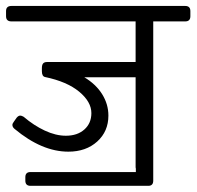

<svg xmlns="http://www.w3.org/2000/svg" viewBox="-45 -569 650 635"><path d="M567.6 -549.3Q584.6 -549.3 584.6 -532.3V-515.3Q584.6 -498.2 567.6 -498.2H461.8V28.5Q461.8 45.6 445.5 45.6H55.9Q38.8 45.6 38.8 28.5V17Q38.8 0 55.9 0H404.3V-11.5Q403.5 -13.1 403.5 -17V-313.5H233.8Q272.3 -290.5 292.9 -257.4Q313.5 -224.3 313.5 -186.7Q313.5 -134.4 276.5 -100.9Q239.4 -67.4 181.1 -67.4Q93.5 -67.4 3.2 -142.7Q-4 -148.6 -4 -155.8Q-4 -160.5 0.8 -166.5L9.9 -179.5Q15.9 -186.7 21.8 -186.7Q26.6 -186.7 33.3 -182.7Q66.6 -154.2 103.1 -137.1Q139.5 -120.1 172.8 -120.1Q210.9 -120.1 234 -140.7Q257.2 -161.3 257.2 -195Q257.2 -232.3 216.8 -265.8Q176.4 -299.2 103.8 -314.3Q93.5 -316.7 93.5 -333.7V-343.2Q93.5 -354.7 97.7 -359.3Q101.9 -363.9 110.6 -363.9H403.5V-498.2H-7.1Q-25 -498.2 -25 -515.3V-532.3Q-25 -549.3 -7.1 -549.3Z"/></svg>

Font: Jaldi
Style: Regular
Weight: 400
Designer: Pablo Cosgaya and Nicolas Silva
Foundry: Omnibus-Type
Version: Version 1.001;PS 001.001;hotconv 1.0.70;makeotf.lib2.5.58329